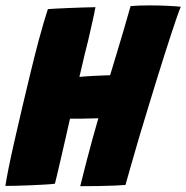

<svg xmlns="http://www.w3.org/2000/svg" viewBox="-24 -674 674 694"><path d="M-4.5 -2Q-1.5 -23.5 7.2 -67Q16 -110.5 29 -167.5Q42 -224.5 56.8 -287.8Q71.5 -351 86.8 -413.2Q102 -475.5 116 -528.5Q125.5 -563.5 134 -592.5Q142.5 -621.5 149 -641Q154 -641.5 175 -642.8Q196 -644 223.5 -645Q251 -646 277.5 -647Q304 -648 321 -648Q317 -625.5 309 -590.5Q301 -555.5 294.5 -527Q288.5 -504 282.2 -477.8Q276 -451.5 270.8 -429.2Q265.5 -407 263 -396Q274.5 -397 286.2 -398Q298 -399 310 -399.5Q322 -400 333.5 -400.5Q345 -401 355.2 -401.5Q365.5 -402 374 -402Q385 -438 397.8 -480.8Q410.5 -523.5 423.8 -567.8Q437 -612 448 -652Q458.5 -653 477 -653.8Q495.5 -654.5 513.5 -654.5Q548 -654.5 581 -653Q614 -651.5 629.5 -649.5Q624.5 -638 615.5 -612.5Q606.5 -587 595 -551.5Q583.5 -516 570 -474Q556.5 -432 542.5 -386.5Q528.5 -341 514.5 -295Q496.5 -236.5 480 -181.2Q463.5 -126 450.8 -80.5Q438 -35 429.5 -5.5Q417 -4.5 390.5 -3.2Q364 -2 331 -1.5Q298 -1 266 -1Q278 -50.5 289 -92Q300 -133.5 310.2 -171.2Q320.5 -209 331.5 -246.5Q321 -246 310.5 -246Q300 -246 289.2 -245.5Q278.5 -245 268 -245Q257.5 -245 247.8 -245Q238 -245 229 -245Q222 -213.5 213.2 -175.2Q204.5 -137 196.2 -101.2Q188 -65.5 182 -40.5Q176 -15.5 174.5 -10Q161 -8 136.8 -6.8Q112.5 -5.5 85 -4.2Q57.5 -3 33.2 -2.5Q9 -2 -4.5 -2Z"/></svg>

Font: Grandstander Thin ExtraBold
Style: Italic
Weight: 800
Italic angle: -15°
Version: Version 1.200